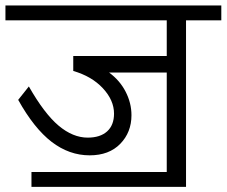

<svg xmlns="http://www.w3.org/2000/svg" viewBox="-35 -645 850 720"><path d="M590.3 0V-373H374Q414.1 -343.8 436 -301.3Q458 -258.8 458 -212.9Q458 -148.9 416 -105.7Q374 -62.5 301.3 -62.5Q224.6 -62.5 158.7 -113Q92.8 -163.6 33.2 -270.5L73.2 -320.8Q131.3 -218.8 184.8 -173.8Q238.3 -128.9 293.9 -128.9Q340.8 -128.9 366.7 -152.3Q392.6 -175.8 392.6 -218.8Q392.6 -269 350.8 -314Q309.1 -358.9 239.7 -378.9V-435.1H590.3V-568.8H-14.6V-624.5H794.9V-568.8H662.6V55.7H83V0Z"/></svg>

Font: Khula Regular
Style: Regular
Weight: 400
Designer: Erin McLaughlin, Steve Matteson
Version: Version 1.000;PS 1.0;hotconv 1.0.72;makeotf.lib2.5.5900